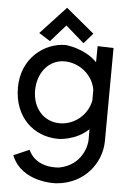

<svg xmlns="http://www.w3.org/2000/svg" viewBox="-66 -805 793 1150"><g transform="rotate(5 330.0 -230.5)"><path d="M492 -544 491 -447C416 -525 301 -534 301 -534C173 -534 38 -432 38 -255C38 -79 156 30 306 30C306 30 410 30 487 -44V20C487 51 465 172 328 200C328 200 191 222 140 110L46 151C110 312 317 296 317 296C490 282 584 146 585 20L588 -541ZM306 -64C210 -64 142 -140 142 -247C142 -354 209 -436 303 -436C389 -436 474 -373 489 -281V-217C472 -127 392 -64 306 -64ZM290 -757 137 -592 205 -549 295 -651 406 -554 460 -616Z"/></g></svg>

Font: McLaren
Style: Regular
Weight: 400
Designer: Astigmatic (AOETI)
Foundry: Astigmatic (AOETI)
Version: Version 1.000